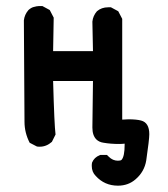

<svg xmlns="http://www.w3.org/2000/svg" viewBox="-20 -458 540 616"><path d="M274.4 74.2Q274.4 67.4 275.4 63.5Q282.2 46.9 299.8 40L301.8 39.1H323.2Q327.1 43 329.1 44.9Q341.8 57.6 358.4 57.6Q367.2 57.6 370.1 54.7Q379.9 43.9 379.9 5.9Q379.9 3.9 379.9 2.9Q371.1 3.9 362.3 3.9Q335 3.9 312.5 0Q297.9 -2 289.1 -10.7Q276.4 -23.4 276.4 -48.8L278.3 -198.2H150.4Q154.3 -55.7 158.2 -26.4L146.5 -2.9Q128.9 12.7 107.4 12.7Q99.6 12.7 97.7 11.7L75.2 0Q58.6 -32.2 58.6 -67.4L56.6 -392.6Q58.6 -411.1 71.3 -425.8Q80.1 -433.6 87.9 -435.5Q98.6 -438.5 104.5 -438.5Q110.4 -438.5 116.2 -438.5L139.6 -425.8L152.3 -401.4L150.4 -293.9H278.3L276.4 -388.7Q278.3 -407.2 291 -421.9Q305.7 -434.6 327.1 -434.6Q330.1 -434.6 335.9 -434.6L359.4 -421.9L372.1 -397.5V-74.2Q383.8 -75.2 392.6 -75.2Q418 -75.2 432.6 -71.3Q459 -64.5 459 -27.3Q459 -10.7 449.2 56.6Q443.4 92.8 415 117.2Q391.6 137.7 358.4 137.7Q315.4 137.7 287.1 106.4Q274.4 93.8 274.4 74.2Z"/></svg>

Font: JasonHandwriting2
Style: SemiBold
Weight: 600
Version: Version 1.04.7